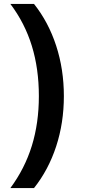

<svg xmlns="http://www.w3.org/2000/svg" viewBox="-20 -839 468 983"><path d="M307 -347Q307 -210 267.5 -89.5Q228 31 154 124H33Q107 24 143 -92.5Q179 -209 179 -347Q179 -487 143 -604Q107 -721 33 -819H154Q228 -726 267.5 -605Q307 -484 307 -347Z"/></svg>

Font: Application Semibold
Style: Regular
Weight: 600
Designer: Wei Huang
Foundry: Wei Huang
Version: Version 0.012